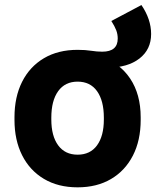

<svg xmlns="http://www.w3.org/2000/svg" viewBox="-20 -746 640 782"><path d="M296 17Q216.5 17 158.8 -17.5Q101 -52 70 -113.8Q39 -175.5 39 -257.5V-268.5Q39 -351 70 -412.8Q101 -474.5 158.8 -508.8Q216.5 -543 296 -543Q328 -543 351.5 -539.2Q375 -535.5 396.5 -535.5Q459.5 -535.5 459.5 -589Q459.5 -606.5 453.5 -622.5Q447.5 -638.5 433.5 -660.5L556 -725.5Q595.5 -667.5 595.5 -607.5Q595.5 -544.5 547.8 -507.5Q500 -470.5 418.5 -470.5H373.5L386 -517Q466.5 -491 509.8 -426.5Q553 -362 553 -268.5V-257.5Q553 -174 521.2 -112.2Q489.5 -50.5 432 -16.8Q374.5 17 296 17ZM296 -116Q347.5 -116 375.2 -154Q403 -192 403 -259.5V-266.5Q403 -336 375.2 -374.8Q347.5 -413.5 296 -413.5Q245 -413.5 217 -374.8Q189 -336 189 -266.5V-259.5Q189 -192 217 -154Q245 -116 296 -116Z"/></svg>

Font: Google Sans Code
Style: Regular
Weight: 400
Monospace: yes
Designer: Google Sans Code Authors
Foundry: Google LLC
Version: Version 6.000